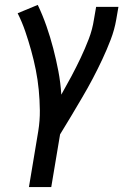

<svg xmlns="http://www.w3.org/2000/svg" viewBox="-20 -548 540 783"><path d="M98 215 136 -13Q143 -56 142.5 -98Q142 -140 138 -181.5Q134 -223 126 -263Q118 -303 107 -342.5Q96 -382 83 -420Q70 -458 52 -494L134 -528Q154 -486 169.5 -441.5Q185 -397 197 -351Q209 -305 218 -258Q227 -211 230 -162Q251 -199 271 -236.5Q291 -274 309 -312Q327 -350 342 -389Q357 -428 363 -468L372 -520H463L454 -468Q447 -427 431.5 -386.5Q416 -346 397.5 -306.5Q379 -267 358.5 -228Q338 -189 315.5 -151Q293 -113 270.5 -75Q248 -37 225 0L189 215Z"/></svg>

Font: Iosevka Curly Slab Medium
Style: Italic
Weight: 500
Italic angle: -9°
Monospace: yes
Designer: Belleve Invis
Foundry: Belleve Invis
Version: Version 22.1.2; ttfautohint (v1.8.4)